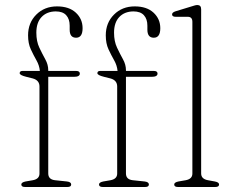

<svg xmlns="http://www.w3.org/2000/svg" viewBox="-20 -746 935 766"><path d="M172.5 -54Q172.5 -30 199.5 -27L247 -22Q264 -20 264 -10Q264 0 249 0H80Q65 0 65 -10Q65 -18.5 82 -22L111 -27Q137.5 -32 137.5 -53.5V-401Q137.5 -425.5 111 -433L85 -439.5Q58.5 -446 58.5 -454Q58.5 -463 70 -463H139Q137 -485 125.5 -505.2Q114 -525.5 103 -549Q92 -572.5 92 -605Q92 -655 124.8 -687.8Q157.5 -720.5 207.5 -720.5Q255.5 -720.5 282.5 -695.5Q309.5 -670.5 309.5 -633.5Q309.5 -595.5 283.5 -595.5Q258 -595.5 258 -627.5V-643.5Q258 -670 244.2 -685.2Q230.5 -700.5 202 -700.5Q166.5 -700 145.8 -678Q125 -656 125 -615.5Q125 -581 137 -555.8Q149 -530.5 160.8 -509.2Q172.5 -488 172.5 -466V-463H283.5Q298.5 -463 298.5 -452.5Q298.5 -439.5 275 -439.5H172.5ZM482.5 -54Q482.5 -30 509.5 -27L557 -22Q574 -20 574 -10Q574 0 559 0H390Q375 0 375 -10Q375 -18.5 392 -22L421 -27Q447.5 -32 447.5 -53.5V-401Q447.5 -425.5 421 -433L395 -439.5Q368.5 -446 368.5 -454Q368.5 -463 380 -463H449Q447 -485 435.5 -505.2Q424 -525.5 413 -549Q402 -572.5 402 -605Q402 -655 434.8 -687.8Q467.5 -720.5 517.5 -720.5Q565.5 -720.5 592.5 -695.5Q619.5 -670.5 619.5 -633.5Q619.5 -595.5 593.5 -595.5Q568 -595.5 568 -627.5V-643.5Q568 -670 554.2 -685.2Q540.5 -700.5 512 -700.5Q476.5 -700 455.8 -678Q435 -656 435 -615.5Q435 -581 447 -555.8Q459 -530.5 470.8 -509.2Q482.5 -488 482.5 -466V-463H593.5Q608.5 -463 608.5 -452.5Q608.5 -439.5 585 -439.5H482.5ZM782.5 -709V-54Q782.5 -32 809.5 -27L837 -22Q854 -19 854 -10Q854 0 839 0H690Q675 0 675 -10Q675 -18.5 692 -22L721 -27Q747.5 -32 747.5 -53.5V-659Q747.5 -679 729 -679H681Q666.5 -679 666.5 -688.5Q666.5 -696.5 680.5 -701L739.5 -719Q748 -721.5 755.2 -723.8Q762.5 -726 767 -726Q782.5 -726 782.5 -709Z"/></svg>

Font: Fraunces 9pt Soft Thin
Style: Regular
Weight: 100
Version: Version 1.000;[b76b70a41]